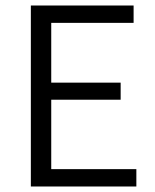

<svg xmlns="http://www.w3.org/2000/svg" viewBox="-20 -677 564 697"><path d="M92 -657H465V-594H166V-377H418V-315H166V-63H475V0H92Z"/></svg>

Font: Assistant-zap
Style: zap
Weight: 400
Designer: Hebrew By Ben Nathan, Latin by Paul Hunt
Version: Version 2.001